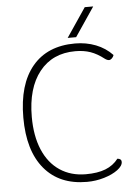

<svg xmlns="http://www.w3.org/2000/svg" viewBox="-60 -939 716 995"><g transform="rotate(-5 298.0 -441.5)"><path d="M52 -350Q52 -523 130 -616.5Q208 -710 352 -710Q410 -710 460 -690.5Q510 -671 546 -633Q543 -623 535.5 -616Q528 -609 521 -609Q511 -609 499 -618Q463 -646 428.5 -658Q394 -670 350 -670Q231 -670 163.5 -585Q96 -500 96 -350Q96 -251 126.5 -179Q157 -107 214.5 -68.5Q272 -30 350 -30Q411 -30 452 -46Q493 -62 519 -96Q540 -94 540 -78Q540 -57 512.5 -36.5Q485 -16 441.5 -3Q398 10 352 10Q209 10 130.5 -84Q52 -178 52 -350ZM419 -893H463L361 -742H317Z"/></g></svg>

Font: Krub ExtraLight
Style: Regular
Weight: 275
Designer: Ekaluck Peanpanawate
Foundry: Cadson Demak Co.,Ltd.
Version: Version 1.000; ttfautohint (v1.6)